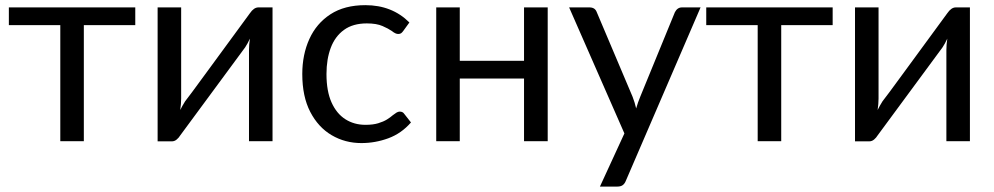

<svg xmlns="http://www.w3.org/2000/svg" viewBox="-20 -534 3758 726"><path d="M297 0H208V-439H13.5V-506H491.5V-439H297Z M629.5 0.5H576V-506H665V-161.5Q665 -141.5 661.5 -118Q668.5 -132.5 680 -151Q689 -161.5 766 -267Q822 -344 925 -484Q940 -506 957 -506H1010.5V0H921.5V-344.5Q921.5 -365 925 -388Q916 -368.5 907 -355Q898.5 -343 828.5 -248.5Q758.5 -154 661.5 -22Q656.5 -13.5 648.2 -6.5Q640 0.5 629.5 0.5Z M1346.5 7Q1285 7 1234.2 -22.8Q1183.5 -52.5 1153.2 -110.8Q1123 -169 1123 -254Q1123 -327.5 1149.8 -386.5Q1176.5 -445.5 1229.5 -480Q1282.5 -514.5 1361.5 -514.5Q1462.5 -514.5 1528 -449L1504.5 -416.5Q1500.5 -411 1496.5 -408.2Q1492.5 -405.5 1485.5 -405.5Q1475.5 -405.5 1462 -416.5Q1448.5 -426 1426.5 -435.5Q1404 -445.5 1367 -445.5Q1314.5 -445.5 1280.8 -421Q1247 -396.5 1230.8 -353.5Q1214.5 -310.5 1214.5 -254Q1214.5 -189.5 1233.5 -147Q1252.5 -104.5 1285.8 -83.2Q1319 -62 1362 -62Q1390.5 -62 1410.2 -68Q1430 -74 1443.2 -82.2Q1456.5 -90.5 1465.5 -98.5Q1473 -104.5 1479.2 -108.2Q1485.5 -112 1491.5 -112Q1503 -112 1508.5 -103.5L1534 -71Q1498 -29.5 1448.5 -11.2Q1399 7 1346.5 7Z M2051 0H1961.5V-237H1718.5V0H1629.5V-506H1718.5V-304H1961.5V-506H2051Z M2314.5 171.5H2248.5L2341 -29.5L2132 -506H2209Q2230 -506 2236.5 -488L2372 -168Q2380.5 -146 2385.5 -124Q2392 -147 2401 -168.5L2532 -488Q2541.5 -506 2558.5 -506H2629L2346.5 149.5Q2342.5 160 2335 165.8Q2327.5 171.5 2314.5 171.5Z M2934 0H2845V-439H2650.5V-506H3128.5V-439H2934Z M3266.5 0.5H3213V-506H3302V-161.5Q3302 -141.5 3298.5 -118Q3305.5 -132.5 3317 -151Q3326 -161.5 3403 -267Q3459 -344 3562 -484Q3577 -506 3594 -506H3647.5V0H3558.5V-344.5Q3558.5 -365 3562 -388Q3553 -368.5 3544 -355Q3535.5 -343 3465.5 -248.5Q3395.5 -154 3298.5 -22Q3293.5 -13.5 3285.2 -6.5Q3277 0.5 3266.5 0.5Z"/></svg>

Font: Verano Sans
Style: Regular
Weight: 400
Designer: Lukasz Dziedzic with Adam Twardoch and Botio Nikoltchev
Foundry: tyPoland Lukasz Dziedzic
Version: Version 3.001;December 28, 2019;FontCreator 12.0.0.2547 64-b